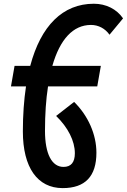

<svg xmlns="http://www.w3.org/2000/svg" viewBox="-20 -762 672 1017"><path d="M312 234.4C431.2 234.4 490.7 171.9 490.7 46.9C490.7 -50.3 446.8 -148.9 372.6 -222.2L277.3 -147.9C340.3 -86.9 376.5 -15.1 376.5 49.8C376.5 97.7 356.4 122.1 316.4 122.1C254.4 122.1 218.3 52.7 218.3 -68.8C218.3 -156.7 223.6 -235.4 234.4 -304.2H495.1L514.2 -413.1H257.3C297.4 -553.7 367.2 -629.9 461.9 -629.9C501.5 -629.9 537.1 -610.8 560.1 -578.1L631.8 -664.6C598.1 -713.9 541.5 -742.2 477.1 -742.2C312.5 -742.2 196.3 -625.5 140.1 -413.1H57.1L38.1 -304.2H117.7C106.9 -232.4 101.1 -152.8 101.1 -65.9C101.1 125 178.2 234.4 312 234.4Z"/></svg>

Font: Cascadia Mono SemiBold
Style: Italic
Weight: 600
Italic angle: -10°
Monospace: yes
Designer: Aaron Bell
Foundry: Saja Typeworks
Version: Version 2404.023